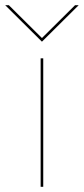

<svg xmlns="http://www.w3.org/2000/svg" viewBox="-63 -717 322 737"><path d="M93 -493H103V0H93ZM-43 -697H-29L98 -571L225 -697H239L98 -557Z"/></svg>

Font: HK Grotesk Thin
Style: Regular
Weight: 100
Designer: Alfredo Marco Pradil
Foundry: Hanken Design Co.
Version: Version 3.001